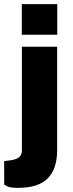

<svg xmlns="http://www.w3.org/2000/svg" viewBox="-33 -743 353 929"><path d="M243.5 -16Q243.5 74.5 197.8 120.2Q152 166 54.5 166Q14.5 166 1 158Q-12.5 150 -12.5 150L-13 36.5L22.5 32Q51.5 27 62.2 15.2Q73 3.5 73 -16.5V-517H243.5ZM244 -723V-575H72.5V-723Z"/></svg>

Font: Public Sans Thin ExtraBold
Style: Regular
Weight: 800
Version: Version 1.007